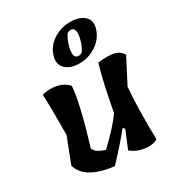

<svg xmlns="http://www.w3.org/2000/svg" viewBox="-192 -947 993 1071"><g transform="rotate(-30 304.5 -411.0)"><path d="M599 -507 517 -349Q505 -205 510 -14Q477 5 426.5 -2.5Q376 -10 342 -40L389 -153L377 -163Q336 -109 234 0Q54 -22 25 -124L88 -287Q87 -326 88 -363Q89 -466 85 -546Q130 -559 176.5 -549.5Q223 -540 250 -508Q242 -398 167 -153Q177 -122 237 -104Q334 -196 378 -259Q412 -446 443 -547Q512 -555 547.5 -546Q583 -537 599 -507ZM524 -710.5Q506 -658 457.5 -626.5Q409 -595 350.5 -595Q292 -595 261 -626Q230 -657 247 -708.5Q264 -760 312 -791Q360 -822 419.5 -822Q479 -822 510.5 -792.5Q542 -763 524 -710.5ZM368 -634Q378 -634 390 -641Q409 -666 420 -708Q439 -782 399 -782Q389 -782 377 -775Q357 -745 348 -710Q327 -634 368 -634Z"/></g></svg>

Font: Tillana SemiBold
Style: Regular
Weight: 600
Designer: Lipi Raval (Devanagari, Latin), Jonny Pinhorn (Latin)
Foundry: Indian Type Foundry
Version: Version 2.003;PS 1.0;hotconv 1.0.79;makeotf.lib2.5.61930; tt